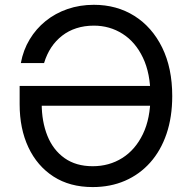

<svg xmlns="http://www.w3.org/2000/svg" viewBox="-20 -757 784 787"><path d="M359.9 9.8Q266.1 9.8 199.2 -33.4Q132.3 -76.7 96.4 -153.1Q60.5 -229.5 60.5 -329.6V-404.8H616.7V-323.7H123L150.9 -333Q150.9 -258.8 174.3 -200.4Q197.8 -142.1 244.6 -108.9Q291.5 -75.7 359.9 -75.7Q427.7 -75.7 481.2 -109.4Q534.7 -143.1 565.7 -207.3Q596.7 -271.5 596.7 -363.3Q596.7 -456.1 565.9 -520.5Q535.2 -585 482.4 -618.4Q429.7 -651.9 364.7 -651.9Q326.2 -651.9 293.5 -641.4Q260.7 -630.9 234.6 -610.6Q208.5 -590.3 189.9 -562.3Q171.4 -534.2 160.6 -498.5H65.4Q75.2 -551.8 101.6 -595.5Q127.9 -639.2 167.2 -670.9Q206.5 -702.6 256.8 -720Q307.1 -737.3 364.7 -737.3Q458.5 -737.3 531 -691.7Q603.5 -646 644.8 -562Q686 -478 686 -363.3Q686 -277.3 662.6 -208.5Q639.2 -139.6 595.7 -90.8Q552.2 -42 492.4 -16.1Q432.6 9.8 359.9 9.8Z"/></svg>

Font: Inter 16pt
Style: Regular
Weight: 400
Version: Version 4.001;git-66647c0bb